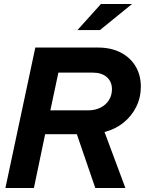

<svg xmlns="http://www.w3.org/2000/svg" viewBox="-20 -937 722 957"><path d="M7 0 156 -700H468Q533 -700 581 -675.5Q629 -651 655.5 -607Q682 -563 682 -505Q682 -451 659 -404.5Q636 -358 595.5 -325.5Q555 -293 501 -279L605 0H455L363 -268H205L149 0ZM231 -387H419Q454 -387 481 -400.5Q508 -414 523 -438Q538 -462 538 -492Q538 -530 512.5 -552.5Q487 -575 443 -575H271ZM366 -787 483 -917H638L478 -787Z"/></svg>

Font: Red Hat Display ExtraBold
Style: Italic
Weight: 800
Italic angle: -12°
Designer: Pentagram, MCKL
Foundry: Pentagram, MCKL
Version: Version 1.023